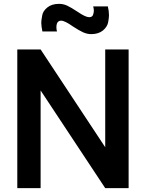

<svg xmlns="http://www.w3.org/2000/svg" viewBox="-20 -977 758 997"><path d="M453.6 -799.8Q432.6 -799.8 411.4 -809.3Q390.1 -818.8 356.9 -840.8Q316.4 -869.6 297.4 -869.6Q272.9 -869.6 272.9 -835Q272.9 -824.2 275.9 -813.5H200.2Q194.3 -841.8 194.3 -859.4Q194.3 -871.1 199.2 -897Q202.6 -919.4 226.1 -938.5Q249 -957 286.6 -957Q308.6 -957 328.6 -947.8Q348.6 -938.5 382.8 -916Q423.8 -887.7 442.9 -887.7Q458.5 -887.7 462.9 -899.4Q467.3 -911.1 467.3 -920.9Q467.3 -932.1 463.9 -943.8H540Q545.9 -919.4 545.9 -897.9Q545.9 -884.3 541.5 -860.8Q537.1 -837.9 514.6 -818.8Q491.2 -799.8 453.6 -799.8ZM190.9 0H69.8V-720.2H190.9L526.4 -212.4V-720.2H647.9V0H526.4L190.9 -507.3Z"/></svg>

Font: Vela Sans Bd
Style: Bold
Weight: 700
Designer: Principal design: Mikhail Sharanda - project Manrope.
Design modification: Ravid Balaliev
Foundry: Mikhail Sharanda
Version: Version 1.001